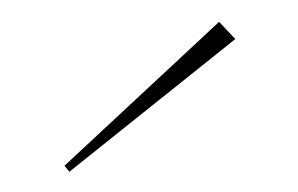

<svg xmlns="http://www.w3.org/2000/svg" viewBox="-37 -1009 482 311"><g transform="rotate(-10 204.0 -853.5)"><path d="M358 -920 337 -952 50 -766 56 -755Z"/></g></svg>

Font: Sprat Extended Light
Style: Regular
Weight: 300
Width: 9
Designer: Ethan Nakache
Foundry: Collletttivo
Version: Version 2.000;Glyphs 3.2 (3217)